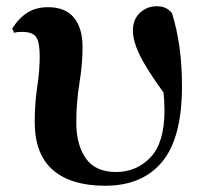

<svg xmlns="http://www.w3.org/2000/svg" viewBox="-20 -577 654 614"><path d="M316 17Q207 17 149 -33.5Q91 -84 91 -187Q91 -247 99 -299Q107 -351 107 -397Q107 -442 95.5 -458.5Q84 -475 51 -475Q44 -475 37.5 -474.5Q31 -474 25 -472L19 -486Q42 -521 69 -537.5Q96 -554 134 -554Q189 -554 216.5 -520.5Q244 -487 244 -427Q244 -372 234 -311Q224 -250 224 -185Q224 -114 254.5 -70.5Q285 -27 351 -27Q417 -27 461.5 -74Q506 -121 506 -224Q506 -255 502 -291.5Q498 -328 492 -360H512L514 -265Q473 -322 449 -361Q425 -400 415 -428.5Q405 -457 405 -479Q405 -515 427.5 -536Q450 -557 481 -557Q498 -557 509.5 -551.5Q521 -546 530 -535Q546 -484 554 -426Q562 -368 562 -302Q562 -136 498.5 -59.5Q435 17 316 17Z"/></svg>

Font: Noto Serif JP ExtraBold
Style: Regular
Weight: 800
Designer: Ryoko NISHIZUKA 西塚涼子 (kana & ideographs); Frank Grießhammer (Latin, Greek & Cyrillic); Wenlong ZHANG 张文龙 (bopomofo); San
Foundry: Adobe
Version: Version 2.003-H1;hotconv 1.1.1;makeotfexe 2.6.0